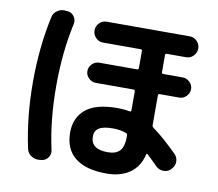

<svg xmlns="http://www.w3.org/2000/svg" viewBox="-87 -872 1174 1032"><g transform="rotate(10 500.0 -355.5)"><path d="M551 -188Q498 -188 474.5 -173Q451 -158 451 -127Q451 -57 544 -57Q589 -57 610 -80Q631 -103 631 -153V-164Q631 -173 623 -176Q590 -188 551 -188ZM557 57Q444 57 385.5 10Q327 -37 327 -127Q327 -207 382 -253.5Q437 -300 557 -300Q590 -300 622 -294Q631 -292 631 -301V-405Q631 -413 622 -413H416Q394 -413 377.5 -429.5Q361 -446 361 -468Q361 -490 377.5 -506.5Q394 -523 416 -523H622Q631 -523 631 -532V-625Q631 -633 622 -633H417Q394 -633 377.5 -650Q361 -667 361 -690Q361 -713 377.5 -730Q394 -747 417 -747H871Q894 -747 910.5 -730Q927 -713 927 -690Q927 -667 910.5 -650Q894 -633 871 -633H766Q757 -633 757 -625V-532Q757 -523 766 -523H872Q894 -523 910.5 -506.5Q927 -490 927 -468Q927 -446 910.5 -429.5Q894 -413 872 -413H766Q757 -413 757 -405V-242Q757 -234 764 -229Q826 -184 900 -110Q916 -93 916 -70Q916 -47 899 -30L896 -26Q879 -10 855.5 -10.5Q832 -11 815 -28Q775 -68 757 -84Q752 -89 750 -80Q734 -13 684 22Q634 57 557 57ZM190 47Q166 50 145.5 36.5Q125 23 120 0Q83 -169 83 -360Q83 -551 120 -720Q125 -743 145.5 -756.5Q166 -770 190 -767L202 -766Q224 -763 237 -744.5Q250 -726 245 -704Q210 -546 210 -360Q210 -174 245 -16Q250 6 237 24.5Q224 43 202 46Z"/></g></svg>

Font: Rounded Mplus 1c Bold
Style: Bold
Weight: 700
Version: Version 1.059.20150529